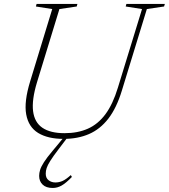

<svg xmlns="http://www.w3.org/2000/svg" viewBox="-20 -696 858 976"><path d="M168 -277.5Q141 -188 148.2 -130.8Q155.5 -73.5 196 -46.2Q236.5 -19 308 -19Q375.5 -19 427 -42Q478.5 -65 516 -115.5Q553.5 -166 579 -249.5L702 -650L619 -663L622.5 -676H818L814 -663L726.5 -650L599.5 -235.5Q572.5 -147 530.8 -93Q489 -39 432.2 -14.5Q375.5 10 303.5 10Q223.5 10 174.2 -20Q125 -50 113.2 -114.5Q101.5 -179 133.5 -283L245.5 -650L162.5 -663L166 -676H373.5L370 -663L282 -650ZM212.5 187Q212.5 209 227 220.2Q241.5 231.5 261.5 231.5Q280.5 231.5 298 223.8Q315.5 216 340 194L345.5 203.5Q315 235 293.2 247.2Q271.5 259.5 248 259.5Q214.5 259.5 196.8 242.5Q179 225.5 179 198Q179 183.5 183.8 167.8Q188.5 152 203.2 128.8Q218 105.5 248 70L312 -7H330.5L277 63.5Q249.5 99.5 235.8 121.5Q222 143.5 217.2 158Q212.5 172.5 212.5 187Z"/></svg>

Font: Newsreader 16pt 16pt ExtraLight
Style: Italic
Weight: 250
Italic angle: -17°
Version: Version 1.003